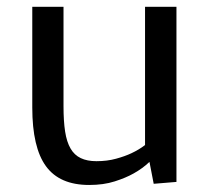

<svg xmlns="http://www.w3.org/2000/svg" viewBox="-20 -523 604 552"><path d="M487.3 0 421.9 5.4 409.7 -57.6Q390.6 -39.1 364.3 -24.4Q341.8 -11.7 309.8 -1.5Q277.8 8.8 236.3 8.8Q151.4 8.8 112.1 -45.2Q72.8 -99.1 72.8 -213.9V-503.4H162.6V-217.3Q162.6 -174.8 167.2 -144.8Q171.9 -114.7 182.9 -95.9Q193.8 -77.1 212.2 -68.4Q230.5 -59.6 257.3 -59.6Q288.1 -59.6 313.7 -66.7Q339.4 -73.7 357.9 -82.5Q379.9 -92.8 397 -106V-503.4H487.3Z"/></svg>

Font: Mako
Style: Regular
Weight: 400
Designer: vernon adams
Foundry: vernon adams
Version: Version 1.000